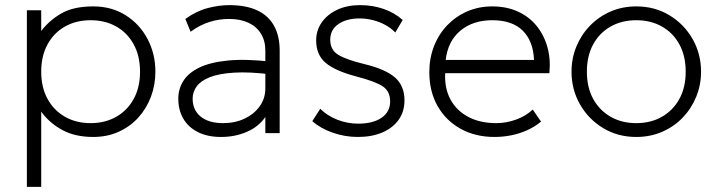

<svg xmlns="http://www.w3.org/2000/svg" viewBox="-20 -520 2798 750"><path d="M85 210V-480H141V-399Q172.5 -440.5 220 -467.8Q267.5 -495 344 -495Q416.5 -495 471.2 -460.2Q526 -425.5 556.5 -367.5Q587 -309.5 587 -240Q587 -188 569.5 -141.8Q552 -95.5 519.8 -60.2Q487.5 -25 443 -5Q398.5 15 344 15Q273 15 222.8 -12.5Q172.5 -40 141 -84V210ZM334 -39Q390.5 -39 434 -63.8Q477.5 -88.5 502.2 -133.5Q527 -178.5 527 -240Q527 -301.5 502.2 -346.8Q477.5 -392 434 -416.5Q390.5 -441 334 -441Q277.5 -441 234 -416.5Q190.5 -392 165.8 -346.8Q141 -301.5 141 -240Q141 -178.5 165.8 -133.5Q190.5 -88.5 234 -63.8Q277.5 -39 334 -39Z M843.5 15Q791 15 753.5 -3.8Q716 -22.5 696.2 -56.2Q676.5 -90 676.5 -135Q676.5 -172 695.8 -203.2Q715 -234.5 757.5 -255.5Q800 -276.5 869.5 -283.5Q939 -290.5 1039.5 -279L1042.5 -229Q954 -240 894.2 -236.2Q834.5 -232.5 799 -218.2Q763.5 -204 748 -182.2Q732.5 -160.5 732.5 -135Q732.5 -90 764 -64.5Q795.5 -39 851.5 -39Q898.5 -39 935.8 -56.8Q973 -74.5 994.8 -105.2Q1016.5 -136 1016.5 -175V-322Q1016.5 -360.5 999.5 -388.2Q982.5 -416 950.8 -431Q919 -446 874.5 -446Q836.5 -446 799 -434.5Q761.5 -423 724.5 -396L704 -446Q747 -477 791.5 -488.5Q836 -500 875.5 -500Q941 -500 984.8 -479.5Q1028.5 -459 1050.5 -419.2Q1072.5 -379.5 1072.5 -322V0H1016.5V-63Q990.5 -25 944.5 -5Q898.5 15 843.5 15Z M1378 15Q1326.5 15 1278.2 -2.2Q1230 -19.5 1200 -47L1231 -95Q1259 -67.5 1298 -52.2Q1337 -37 1379 -37Q1437 -37 1470.5 -60Q1504 -83 1504 -124Q1504 -163 1475.8 -182.2Q1447.5 -201.5 1373 -221Q1289 -243 1252 -274.5Q1215 -306 1215 -362Q1215 -401.5 1237 -432.8Q1259 -464 1297.5 -482Q1336 -500 1386 -500Q1435.5 -500 1478.2 -485.2Q1521 -470.5 1553 -442L1524 -393Q1508 -410 1485.8 -422.2Q1463.5 -434.5 1437.5 -441.2Q1411.5 -448 1384 -448Q1334 -448 1302 -426Q1270 -404 1270 -365Q1270 -324.5 1302 -305.5Q1334 -286.5 1402 -270Q1485.5 -250 1522.8 -217.5Q1560 -185 1560 -128Q1560 -84.5 1537.5 -52.5Q1515 -20.5 1474 -2.8Q1433 15 1378 15Z M1912 15Q1837 15 1779.5 -16.8Q1722 -48.5 1689.5 -105.5Q1657 -162.5 1657 -238Q1657 -293 1675.5 -340Q1694 -387 1727.5 -421.8Q1761 -456.5 1805.8 -475.8Q1850.5 -495 1903 -495Q1958.5 -495 2002.2 -475.2Q2046 -455.5 2075.2 -420Q2104.5 -384.5 2118 -337Q2131.5 -289.5 2126 -234H1719Q1716 -175.5 1739.5 -131.8Q1763 -88 1809 -63.5Q1855 -39 1919 -39Q1957.5 -39 1995.8 -52.8Q2034 -66.5 2061 -92L2093.5 -45Q2069 -24.5 2038.5 -11Q2008 2.5 1975.8 8.8Q1943.5 15 1912 15ZM1721 -286H2066Q2063 -359.5 2022 -400.2Q1981 -441 1903 -441Q1827.5 -441 1778.5 -400.2Q1729.5 -359.5 1721 -286Z M2465.5 15Q2393 15 2335.8 -19.8Q2278.5 -54.5 2245.5 -112.5Q2212.5 -170.5 2212.5 -240Q2212.5 -292 2231.5 -338.2Q2250.5 -384.5 2284.8 -419.8Q2319 -455 2365 -475Q2411 -495 2465.5 -495Q2538 -495 2595.2 -460.2Q2652.5 -425.5 2685.5 -367.5Q2718.5 -309.5 2718.5 -240Q2718.5 -188 2699.5 -141.8Q2680.5 -95.5 2646.5 -60.2Q2612.5 -25 2566.2 -5Q2520 15 2465.5 15ZM2465.5 -39Q2522 -39 2565.5 -63.8Q2609 -88.5 2633.8 -133.5Q2658.5 -178.5 2658.5 -240Q2658.5 -301.5 2633.8 -346.8Q2609 -392 2565.5 -416.5Q2522 -441 2465.5 -441Q2409 -441 2365.5 -416.5Q2322 -392 2297.2 -346.8Q2272.5 -301.5 2272.5 -240Q2272.5 -178.5 2297.2 -133.5Q2322 -88.5 2365.5 -63.8Q2409 -39 2465.5 -39Z"/></svg>

Font: Geologica Thin Roman Thin
Style: Regular
Weight: 250
Version: Version 1.010;gftools[0.9.28]